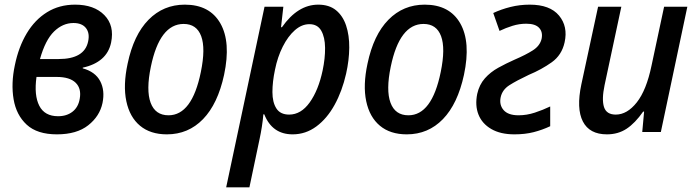

<svg xmlns="http://www.w3.org/2000/svg" viewBox="-20 -568 2989 826"><path d="M225 10Q140 10 95 -31.5Q50 -73 38.5 -141Q27 -209 44 -288Q60 -366 95 -424.5Q130 -483 182.5 -515.5Q235 -548 303 -548Q385 -548 429 -503Q473 -458 458 -385Q449 -342 418 -315Q387 -288 336 -277V-274Q390 -259 411 -219Q432 -179 421 -125Q409 -68 359.5 -29Q310 10 225 10ZM296 -469Q250 -469 212.5 -432.5Q175 -396 152 -314H232Q343 -314 359 -389Q367 -425 350 -447Q333 -469 296 -469ZM230 -68Q267 -68 292 -87.5Q317 -107 323 -143Q331 -187 305.5 -212Q280 -237 224 -237H137Q126 -158 149 -113Q172 -68 230 -68Z M698 10Q627 10 582.5 -27Q538 -64 523.5 -132.5Q509 -201 529 -294Q555 -418 619 -483Q683 -548 775 -548Q882 -548 928 -467.5Q974 -387 944 -246Q917 -121 853.5 -55.5Q790 10 698 10ZM705 -72Q806 -72 844 -258Q865 -360 845.5 -412.5Q826 -465 770 -465Q667 -465 629 -281Q608 -180 628 -126Q648 -72 705 -72Z M953 238 1118 -539H1199L1189 -451H1193Q1261 -548 1349 -548Q1396 -548 1425.5 -524Q1455 -500 1469 -458Q1483 -416 1482.5 -362.5Q1482 -309 1469 -251Q1452 -176 1419.5 -117Q1387 -58 1341 -24Q1295 10 1239 10Q1151 10 1117 -76H1113Q1111 -51 1106.5 -22.5Q1102 6 1097 29L1053 238ZM1224 -75Q1275 -75 1312.5 -127.5Q1350 -180 1368 -265Q1379 -317 1378.5 -362.5Q1378 -408 1362 -436Q1346 -464 1311 -464Q1278 -464 1248.5 -438Q1219 -412 1196.5 -367.5Q1174 -323 1163 -268Q1152 -216 1152 -172Q1152 -128 1169 -101.5Q1186 -75 1224 -75Z M1730 10Q1659 10 1614.5 -27Q1570 -64 1555.5 -132.5Q1541 -201 1561 -294Q1587 -418 1651 -483Q1715 -548 1807 -548Q1914 -548 1960 -467.5Q2006 -387 1976 -246Q1949 -121 1885.5 -55.5Q1822 10 1730 10ZM1737 -72Q1838 -72 1876 -258Q1897 -360 1877.5 -412.5Q1858 -465 1802 -465Q1699 -465 1661 -281Q1640 -180 1660 -126Q1680 -72 1737 -72Z M2193 10Q2133 10 2093.5 -13Q2054 -36 2038.5 -75Q2023 -114 2033 -164Q2042 -204 2066 -231Q2090 -258 2123.5 -276.5Q2157 -295 2193 -311Q2242 -332 2272.5 -351.5Q2303 -371 2310 -401Q2316 -430 2299.5 -448Q2283 -466 2244 -466Q2214 -466 2185 -457Q2156 -448 2129 -435L2102 -512Q2136 -528 2176 -538Q2216 -548 2259 -548Q2346 -548 2385 -501Q2424 -454 2409 -386Q2397 -331 2353.5 -300Q2310 -269 2255 -246Q2202 -221 2171.5 -201.5Q2141 -182 2134 -150Q2127 -117 2146.5 -94.5Q2166 -72 2211 -72Q2246 -72 2281 -83.5Q2316 -95 2347 -110V-25Q2313 -9 2276 0.5Q2239 10 2193 10Z M2591 10Q2516 10 2487.5 -45.5Q2459 -101 2481 -205L2553 -539H2653L2581 -202Q2568 -140 2578.5 -107.5Q2589 -75 2629 -75Q2678 -75 2719.5 -127.5Q2761 -180 2783 -286L2837 -539H2937L2823 0H2743L2751 -88H2747Q2712 -38 2675.5 -14Q2639 10 2591 10Z"/></svg>

Font: Noto Sans SemiCondensed Medium
Style: Italic
Weight: 500
Width: 4
Italic angle: -12°
Designer: Monotype Design Team
Foundry: Monotype Imaging Inc.
Version: Version 2.013; ttfautohint (v1.8.4.7-5d5b)